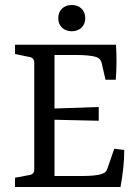

<svg xmlns="http://www.w3.org/2000/svg" viewBox="-20 -748 551 768"><path d="M402 -429 386 -499Q381 -514 365 -520Q352 -524 332 -526Q312 -528 289 -528H198V-314L375 -320V-265L198 -269V-44H309Q333 -44 355 -46Q377 -48 389 -53Q398 -56 402.5 -61Q407 -66 410 -75L437 -153L477 -148Q477 -112 473 -75Q469 -38 462 0H40V-37L98 -48Q117 -51 117 -70V-497Q117 -517 98 -520L40 -532V-569H444Q446 -535 446 -501Q446 -467 443 -429ZM321 -675Q321 -652 306 -637.5Q291 -623 267 -623Q243 -623 228 -637.5Q213 -652 213 -675Q213 -699 228 -713.5Q243 -728 267 -728Q291 -728 306 -713.5Q321 -699 321 -675Z"/></svg>

Font: Rasa
Style: Regular
Weight: 400
Designer: Anna Giedrys (Yrsa+Rasa design), David Brezina (Yrsa art-direction, Rasa art-direction, design)
Foundry: Rosetta Type Foundry
Version: Version 2.004